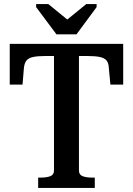

<svg xmlns="http://www.w3.org/2000/svg" viewBox="-20 -926 655 946"><path d="M258 -757H357L456 -891V-906H405L291 -813H332L218 -906H158V-891ZM246 -86V-650H203Q167 -650 144.5 -645.5Q122 -641 111.5 -629Q101 -617 98 -593L91 -509H28V-710H587V-509H524L516 -593Q515 -617 504 -629Q493 -641 470.5 -645.5Q448 -650 412 -650H369V-86Q369 -65 387 -58Q405 -51 433 -51H447V0H168V-51H182Q210 -51 228 -58Q246 -65 246 -86Z"/></svg>

Font: Roboto Serif 28pt Condensed Medium
Style: Regular
Weight: 500
Width: 3
Designer: Greg Gazdowicz
Foundry: Commercial Type
Version: Version 1.008